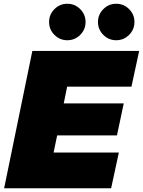

<svg xmlns="http://www.w3.org/2000/svg" viewBox="-20 -1001 760 1021"><path d="M720 -730 679 -540H337L319 -451H638L602 -281H284L265 -190H612L571 0H2L152 -730ZM269.5 -815.5Q241 -844 241 -884Q241 -924 269.5 -952.5Q298 -981 338 -981Q378 -981 406.5 -952.5Q435 -924 435 -884Q435 -844 406.5 -815.5Q378 -787 338 -787Q298 -787 269.5 -815.5ZM529.5 -815.5Q501 -844 501 -884Q501 -924 529.5 -952.5Q558 -981 598 -981Q638 -981 666.5 -952.5Q695 -924 695 -884Q695 -844 666.5 -815.5Q638 -787 598 -787Q558 -787 529.5 -815.5Z"/></svg>

Font: Nacelle Black
Style: Italic
Weight: 900
Italic angle: -12°
Designer: Sora Sagano
Foundry: Sora Sagano
Version: Version 1.000;FEAKit 1.0